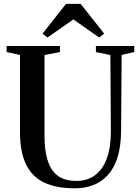

<svg xmlns="http://www.w3.org/2000/svg" viewBox="-20 -986 740 1014"><path d="M375 8.5Q278.5 8.5 214.2 -21.5Q150 -51.5 117.8 -117.2Q85.5 -183 85.5 -289V-696L15 -711V-743H296.5V-711L215 -695.5V-271.5Q215 -202.5 226.8 -156Q238.5 -109.5 260.5 -81.8Q282.5 -54 313.5 -42.2Q344.5 -30.5 384 -30.5Q440.5 -30.5 481 -60Q521.5 -89.5 543.5 -147.5Q565.5 -205.5 565.5 -291.5L563 -695.5L486.5 -711V-743H689V-711L622.5 -696L619.5 -295.5Q619 -214 601 -156.2Q583 -98.5 550 -62Q517 -25.5 472.5 -8.5Q428 8.5 375 8.5ZM231 -788 204.5 -808 328.5 -965.5H406L530 -808.5L503.5 -788L367.5 -883.5Z"/></svg>

Font: Merriweather 96pt SemiBold
Style: Regular
Weight: 600
Version: Version 2.100